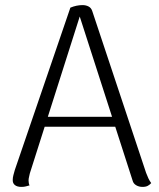

<svg xmlns="http://www.w3.org/2000/svg" viewBox="-20 -723 625 753"><path d="M304 -703Q317 -703 327.5 -697.5Q338 -692 342 -679L553 -45Q557 -34 562 -23.5Q567 -13 573 -5Q568 1 560 5.5Q552 10 539 10Q525 10 514 3.5Q503 -3 500 -15L286 -679L299 -678L97 -43Q96 -37 94 -29.5Q92 -22 92 -15Q92 -10 93 -4.5Q94 1 96 4Q89 6 81.5 8Q74 10 64 10Q47 10 38 2.5Q29 -5 30 -19Q30 -26 32.5 -36Q35 -46 38 -56L256 -693Q280 -703 304 -703ZM144 -265H456V-226H144Z"/></svg>

Font: Arima Light
Style: Regular
Weight: 300
Designer: Joana Correia and Natanael Gama
Foundry: NDISCOVER
Version: Version 1.101;gftools[0.9.23]